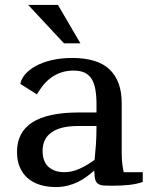

<svg xmlns="http://www.w3.org/2000/svg" viewBox="-20 -756 649 788"><path d="M95.7 -735.8H217.8L310.1 -578.1H242.7ZM368.2 -100.1Q371.1 -126.5 373.5 -159.9Q376 -193.4 376 -238.8H298.8Q229 -238.8 191.9 -212.9Q154.8 -187 154.8 -136.7Q154.8 -92.8 179.2 -71Q203.6 -49.3 244.6 -49.3Q275.4 -49.3 307.1 -63.7Q338.9 -78.1 368.2 -100.1ZM565.9 -9.3Q541 -0.5 509.8 2.9Q478.5 6.3 440.4 6.3Q420.4 6.3 406.5 5.4Q392.6 4.4 384 -0.7Q375.5 -5.9 371.6 -16.6Q367.7 -27.3 367.7 -46.4L366.7 -56.2Q352.1 -43 335.4 -30.8Q318.8 -18.6 299.3 -9Q279.8 0.5 257.3 6.1Q234.9 11.7 208.5 11.7Q173.8 11.7 144.5 2.7Q115.2 -6.3 94.2 -24.4Q73.2 -42.5 61.5 -69.3Q49.8 -96.2 49.8 -132.3Q49.8 -213.4 112.8 -253.9Q175.8 -294.4 304.2 -294.4H376V-327.6Q376 -364.3 371.1 -390.4Q366.2 -416.5 355.2 -433.3Q344.2 -450.2 326.2 -458.3Q308.1 -466.3 282.2 -466.3Q252.9 -466.3 229.7 -458Q206.5 -449.7 188.5 -436.3Q170.4 -422.9 156.5 -405.3Q142.6 -387.7 131.3 -368.7L63.5 -411.6Q66.9 -431.6 83 -450.7Q99.1 -469.7 126.5 -484.9Q153.8 -500 191.7 -509Q229.5 -518.1 276.4 -518.1Q380.9 -518.1 430.2 -470.5Q479.5 -422.9 479.5 -333V-131.3Q479.5 -103.5 481.9 -83.7Q484.4 -64 487.8 -49.3H565.9Z"/></svg>

Font: Tienne
Style: Regular
Weight: 400
Designer: vernon adams
Foundry: vernon adams
Version: Version 1.001